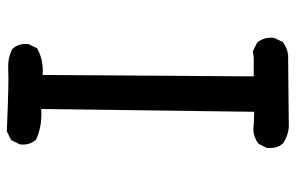

<svg xmlns="http://www.w3.org/2000/svg" viewBox="-166 -656 833 540"><g transform="rotate(-90 250.0 -386.5)"><path d="M161.1 9.8Q137.2 7.3 117.7 -5.4L116.7 -6.3L115.7 -7.3Q101.1 -23.9 103.5 -50.8V-52.7L104.5 -54.2L114.3 -73.7L115.2 -75.7L117.7 -77.1Q140.1 -93.3 168.9 -88.9L205.1 -87.4L212.9 -686.5Q166 -683.6 128.9 -700.2L127 -701.2L125.5 -702.6Q110.8 -719.2 113.3 -745.1V-747.1L114.3 -748.5L124 -768.1L125.5 -771L128.4 -772.5L147.9 -782.2L150.4 -783.2H152.8Q293 -777.3 322.3 -779.3Q333 -779.8 343 -779.1Q353 -778.3 362.3 -775.6Q371.6 -772.9 380.4 -768.6L382.3 -767.6L383.3 -766.1Q397.9 -749.5 395.5 -723.6V-721.7L394.5 -720.2L384.8 -700.7L383.3 -697.8L380.4 -696.3Q348.6 -679.7 308.6 -682.6L304.7 -88.9H356L373 -90.8L376 -91.3L378.4 -89.8L397.9 -80.1L399.9 -79.1L401.4 -77.1Q415.5 -58.6 413.1 -33.2V-31.7L412.1 -29.8L402.3 -9.3L401.4 -7.3L399.4 -5.9Q383.8 5.4 365.2 7.8H364.7H364.3L162.1 9.8H161.6Z"/></g></svg>

Font: NaikaiFont
Style: Bold
Weight: 700
Version: Version 1.89